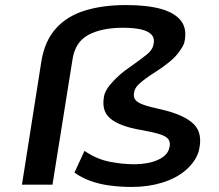

<svg xmlns="http://www.w3.org/2000/svg" viewBox="-20 -732 868 761"><path d="M502 9Q462 9 420 4Q378 -1 341 -14Q304 -27 275 -48L315 -134Q363 -101 414.5 -91Q466 -81 511 -81Q566 -81 604 -97.5Q642 -114 650 -142Q657 -164 649 -177.5Q641 -191 615 -199.5Q589 -208 538 -217Q455 -231 417 -262.5Q379 -294 394 -358Q401 -377 415.5 -395Q430 -413 451.5 -432.5Q473 -452 503 -472Q538 -497 560 -514.5Q582 -532 587 -550Q595 -578 581.5 -593.5Q568 -609 538.5 -615.5Q509 -622 468 -622Q383 -622 330 -593.5Q277 -565 267 -494L188 0H67L144 -489Q157 -569 201 -618.5Q245 -668 316 -690Q387 -712 479 -712Q563 -712 618.5 -696.5Q674 -681 698.5 -648Q723 -615 710 -561Q703 -544 689 -525Q675 -506 651.5 -486.5Q628 -467 595 -446Q574 -433 556.5 -420Q539 -407 528 -396Q517 -385 513 -372Q507 -351 515 -338.5Q523 -326 548 -317Q573 -308 620 -298Q711 -277 748.5 -239.5Q786 -202 767 -130Q753 -89 715.5 -57Q678 -25 622.5 -8Q567 9 502 9Z"/></svg>

Font: Nunito Sans 7pt Expanded SemiBold
Style: Italic
Weight: 600
Width: 7
Italic angle: -9°
Designer: Vernon Adams
Foundry: Vernon Adams
Version: Version 3.101;gftools[0.9.27]